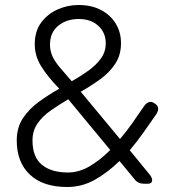

<svg xmlns="http://www.w3.org/2000/svg" viewBox="-20 -735 693 768"><path d="M249 13Q152 13 99.5 -36.5Q47 -86 47 -173Q47 -225 71.5 -262Q96 -299 135 -327.5Q174 -356 217 -380Q169 -430 144 -471Q119 -512 119 -558Q119 -610 144.5 -644.5Q170 -679 210 -697Q250 -715 294 -715Q346 -715 384 -695Q422 -675 443 -640.5Q464 -606 464 -562Q464 -515 441 -480Q418 -445 381.5 -418.5Q345 -392 303 -368L460 -179Q485 -208 508.5 -241.5Q532 -275 556 -310Q576 -338 599 -321Q623 -306 605 -278Q579 -240 552.5 -203Q526 -166 499 -134L576 -40Q590 -24 588.5 -12Q587 0 571 0H557Q532 0 519 -17L458 -91Q411 -45 359.5 -16Q308 13 249 13ZM252 -45Q296 -45 338.5 -70Q381 -95 421 -135L253 -338Q216 -316 183 -293Q150 -270 130 -241Q110 -212 110 -173Q110 -107 147.5 -76Q185 -45 252 -45ZM267 -410Q304 -431 334.5 -453Q365 -475 384 -501.5Q403 -528 403 -562Q403 -604 373.5 -631.5Q344 -659 295 -659Q246 -659 213 -632Q180 -605 180 -557Q180 -531 190 -509.5Q200 -488 219.5 -465Q239 -442 267 -410Z"/></svg>

Font: Zen Maru Gothic
Style: Regular
Weight: 400
Designer: Yoshimichi Ohira
Foundry: Positype
Version: Version 1.002